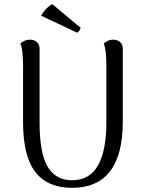

<svg xmlns="http://www.w3.org/2000/svg" viewBox="-20 -894 698 927"><path d="M572.8 -658.2V-305.4Q572.8 -147.5 511.4 -67.3Q450 12.9 328.3 12.9Q209.4 12.9 150.3 -63.8Q91.3 -140.5 91.3 -305.4V-577.4Q91.3 -606.9 88.9 -634.5Q86.5 -662.1 78.8 -684.2Q84.6 -689.5 96.5 -696Q108.3 -702.4 125.5 -702.4Q145 -702.4 158 -690.9Q171.1 -679.4 171.1 -658.2V-302.2Q171.1 -156.9 209.3 -90.4Q247.5 -23.8 328.3 -23.8Q412 -23.8 452.8 -94.8Q493.5 -165.7 493.5 -302.2V-577.4Q493.5 -606.9 491.1 -634.5Q488.7 -662.1 481.1 -684.2Q486.8 -689.5 498.5 -696Q510.1 -702.4 527.2 -702.4Q546.8 -702.4 559.8 -690.9Q572.8 -679.4 572.8 -658.2ZM179.4 -817.8Q184.3 -829.1 193.3 -840.4Q202.2 -851.7 212.8 -860.8Q223.5 -869.9 232.8 -873.8L369.2 -759.8Q369.1 -755.8 363.7 -747.2Q358.4 -738.7 352.5 -736.2Z"/></svg>

Font: Arima Thin
Style: Regular
Weight: 100
Designer: Joana Correia and Natanael Gama
Foundry: NDISCOVER
Version: Version 1.101;gftools[0.9.23]